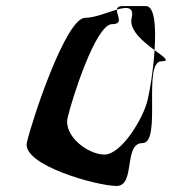

<svg xmlns="http://www.w3.org/2000/svg" viewBox="-20 -610 569 636"><path d="M69 -138C52 -63 302 6 366 6C430 6 388 -136 452 -136C517 -136 451 -407 515 -407C545 -407 523 -421 492 -444C488 -377 476 -308 469 -279C455 -218 382 -98 326 -98C272 -98 190 -159 204 -220C218 -281 297 -530 351 -530C391 -530 366 -560 367 -578C335 -569 294 -551 262 -551C198 -551 86 -212 69 -138ZM367 -578C400 -588 425 -588 416 -550C407 -510 455 -471 492 -444C497 -519 493 -590 463 -590H389C373 -590 368 -585 367 -578Z"/></svg>

Font: Crazy Punk
Style: Obl
Weight: 400
Version: Version 1